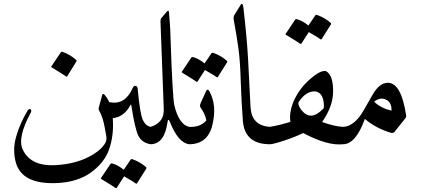

<svg xmlns="http://www.w3.org/2000/svg" viewBox="-20 -746 2183 993"><path d="M536 -235Q548 -216 555.5 -187.5Q563 -159 564 -120Q566 -81 561 -44.5Q556 -8 544 27Q520 96 449 147Q378 198 266 201Q96 206 63 98Q43 31 64 -41Q75 -78 90 -111.5Q105 -145 124 -176Q129 -182 133 -182Q139 -182 141 -177Q143 -172 140 -165Q68 -33 98 28Q139 116 271 108Q366 102 436 67Q503 33 526 -9Q527 -11 528 -14.5Q529 -18 530 -24Q532 -30 529 -46.5Q526 -63 521 -90Q511 -144 491 -177Q489 -182 491 -190L508 -253Q510 -260 513 -260Q515 -261 517 -259Q525 -253 536 -235ZM295 -476Q297 -479 303 -478Q343 -464 374 -436Q378 -432 375 -428L328 -352Q325 -347 318 -353Q314 -356 297 -367Q280 -378 248 -397Q243 -400 246 -403Z M760 0Q717 -6 697 -41Q679 -73 659 -202Q658 -208 655 -203Q623 -143 566 -135Q532 -131 524 -174Q517 -223 550 -217Q627 -203 666 -290Q672 -304 681 -302Q691 -300 692 -287Q704 -157 719 -125Q734 -94 760 -90Q787 -86 781 -42Q775 2 760 0ZM656 79Q658 76 664 77Q684 84 701.5 94Q719 104 735 118Q739 122 736 127L688 203Q686 206 679 201Q676 198 662 189.5Q648 181 622 166L584 225Q581 230 574 224Q570 221 553 210Q536 199 504 180Q500 177 503 174L552 101Q554 98 560 99Q577 104 592 112.5Q607 121 620 132Z M958 -90Q970 -87 970 -61Q968 1 958 0Q901 -8 859 -115Q849 -139 846 -112Q830 -2 760 0Q754 0 749 -11Q725 -80 760 -90Q795 -101 813 -126Q828 -148 827 -182L810 -635Q810 -648 814 -652L843 -686Q853 -697 854 -681Q856 -657 858.5 -624Q861 -591 862 -549Q867 -397 872 -310.5Q877 -224 881 -204Q905 -102 958 -90Z M1017 -211 1045 -273Q1053 -291 1063 -274Q1083 -237 1087 -193.5Q1091 -150 1078 -98Q1054 0 957 0Q947 0 936 -51Q931 -77 941 -86Q947 -91 957 -90Q1016 -87 1046 -122Q1048 -124 1046 -129Q1040 -157 1019 -187Q1011 -198 1017 -211ZM1074 -471Q1076 -474 1082 -473Q1102 -466 1119.5 -456Q1137 -446 1153 -432Q1157 -428 1154 -423L1106 -347Q1104 -344 1097 -349Q1094 -352 1080 -360.5Q1066 -369 1040 -384L1002 -325Q999 -320 992 -326Q988 -329 971 -340Q954 -351 922 -370Q918 -373 921 -376L970 -449Q972 -452 978 -451Q995 -446 1010 -437.5Q1025 -429 1038 -418Z M1224 -720Q1228 -727 1231 -726Q1236 -726 1239 -705Q1257 -550 1263 -440Q1268 -336 1271.5 -273Q1275 -210 1276 -188Q1283 -96 1376 -90Q1403 -88 1397 -54Q1388 0 1376 0Q1245 0 1236 -122Q1232 -173 1229.5 -224.5Q1227 -276 1225 -328Q1222 -432 1213 -496.5Q1204 -561 1189 -643Q1186 -658 1192 -668Z M1659 -379Q1662 -379 1664 -378.5Q1666 -378 1668 -377Q1692 -362 1699 -322Q1712 -246 1682 -179Q1675 -163 1666 -147Q1657 -131 1646 -115Q1677 -104 1704 -97.5Q1731 -91 1754 -90Q1764 -90 1766 -65Q1772 -2 1754 0Q1674 9 1548 -58Q1510 -39 1453 -20Q1393 0 1376 0Q1364 0 1358 -22Q1355 -33 1355.5 -44Q1356 -55 1358 -66Q1363 -89 1376 -90Q1405 -95 1431 -101.5Q1457 -108 1482 -116Q1475 -160 1494 -211Q1510 -252 1537.5 -288Q1565 -324 1606 -355Q1638 -379 1659 -379ZM1614 -273Q1566 -278 1527 -222Q1516 -208 1538 -178Q1561 -148 1589 -148Q1618 -148 1655 -187Q1658 -262 1614 -273ZM1611 -667Q1613 -670 1619 -669Q1639 -662 1656.5 -652Q1674 -642 1690 -628Q1694 -624 1691 -619L1643 -543Q1641 -540 1634 -545Q1631 -548 1617 -556.5Q1603 -565 1577 -580L1539 -521Q1536 -516 1529 -522Q1525 -525 1508 -536Q1491 -547 1459 -566Q1455 -569 1458 -572L1507 -645Q1509 -648 1515 -647Q1532 -642 1547 -633.5Q1562 -625 1575 -614Z M1987 -318Q2055 -316 2080 -152Q2082 -141 2077 -135L2022 -66Q2015 -56 2003 -59Q1926 -81 1867 -131Q1820 0 1754 0Q1747 0 1739 -21Q1723 -71 1738 -85Q1744 -90 1754 -90Q1800 -91 1842 -146Q1856 -165 1907 -256Q1942 -318 1987 -318ZM1915 -220Q1950 -186 2005 -174Q2006 -217 1976 -231Q1946 -245 1915 -220Z"/></svg>

Font: Amiri
Style: Regular
Weight: 400
Designer: Khaled Hosny
Version: Version 0.114